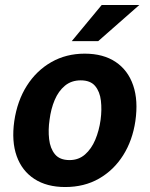

<svg xmlns="http://www.w3.org/2000/svg" viewBox="-20 -743 604 773"><path d="M242.5 10Q168.5 10 118.5 -22.5Q68.5 -55 47.2 -114.5Q26 -174 37.5 -255.5Q49.5 -337 88.2 -398Q127 -459 186.8 -493Q246.5 -527 321 -527Q396 -527 445.8 -493.5Q495.5 -460 516.2 -399.2Q537 -338.5 525 -255.5Q513.5 -177.5 475.8 -117.8Q438 -58 378.8 -24Q319.5 10 242.5 10ZM260 -98.5Q296.5 -98.5 322.2 -121Q348 -143.5 363.5 -180.2Q379 -217 385 -260.5Q390.5 -301.5 386.2 -337.8Q382 -374 363 -396.8Q344 -419.5 305 -419.5Q267.5 -419.5 241.5 -398Q215.5 -376.5 200.2 -340.5Q185 -304.5 179.5 -260.5Q173.5 -220 177.8 -182.8Q182 -145.5 201.2 -122Q220.5 -98.5 260 -98.5ZM389.5 -723H541L375.5 -577.5H269Z"/></svg>

Font: Public Sans
Style: Bold Italic
Weight: 700
Italic angle: -8°
Designer: The Public Sans project authors (U.S. Web Design System). Libre Franklin designed by Pablo Impallari and Rodrigo Fuenzal
Version: Version 1.008; ttfautohint (v1.8.1) -l 8 -r 50 -G 200 -x 14 